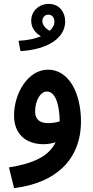

<svg xmlns="http://www.w3.org/2000/svg" viewBox="-20 -734 477 984"><path d="M85 -472C223 -480 314 -538 314 -624C314 -671 285 -714 230 -714C178 -714 140 -676 140 -628C140 -591 161 -565 190 -548C160 -536 122 -527 75 -525ZM197 -626C197 -645 210 -659 228 -659C248 -659 259 -642 259 -622C259 -607 251 -591 235 -576C213 -588 197 -606 197 -626ZM52 230C263 205 395 86 395 -112C395 -255 334 -377 226 -377C124 -377 52 -257 52 -142C52 -51 108 5 204 5C225 5 246 1 265 -5C230 68 150 104 26 124ZM160 -163C160 -218 187 -265 220 -265C264 -265 285 -198 286 -112C267 -106 246 -103 227 -103C187 -103 160 -119 160 -163Z"/></svg>

Font: Noto Sans Arabic UI Cn SmBd
Style: Regular
Weight: 600
Width: 3
Designer: Monotype Design Team, Nadine Chahine and Nizar Qandah
Foundry: Monotype Imaging Inc.
Version: Version 2.010